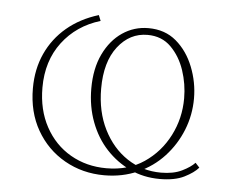

<svg xmlns="http://www.w3.org/2000/svg" viewBox="-39 -460 599 508"><g transform="rotate(5 260.5 -205.5)"><path d="M255 5Q197 5 149.5 -22Q102 -49 74.5 -97Q47 -145 47 -208Q47 -259 66 -300.5Q85 -342 120 -371.5Q155 -401 204 -416L210 -401Q147 -382 109.5 -332.5Q72 -283 72 -212Q72 -153 96.5 -108Q121 -63 163.5 -38.5Q206 -14 259 -14Q317 -14 359 -42.5Q401 -71 424.5 -117Q448 -163 448 -216Q448 -254 436 -290Q424 -326 399.5 -350.5Q375 -375 337 -375Q290 -375 258.5 -334.5Q227 -294 227 -223Q227 -162 250.5 -115Q274 -68 314 -41.5Q354 -15 404 -15Q437 -15 459.5 -26Q482 -37 493 -49L504 -37Q492 -23 467 -10.5Q442 2 402 2Q359 2 323 -15Q287 -32 259.5 -61.5Q232 -91 216.5 -132Q201 -173 201 -221Q201 -274 219.5 -312.5Q238 -351 269 -372Q300 -393 338 -393Q382 -393 412 -367.5Q442 -342 458 -301.5Q474 -261 474 -218Q474 -174 458 -134Q442 -94 413 -62.5Q384 -31 343.5 -13Q303 5 255 5Z"/></g></svg>

Font: Ysabeau Office Thin
Style: Regular
Weight: 250
Designer: Christian Thalmann (Catharsis Fonts)
Version: Version 2.001;gftools[0.9.30]; featfreeze: tnum,lnum,ss02